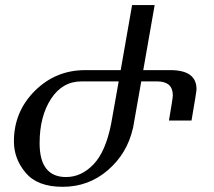

<svg xmlns="http://www.w3.org/2000/svg" viewBox="-20 -718 834 748"><path d="M237.3 -28.3Q296.9 -28.3 344.2 -77.6Q391.6 -127 413.1 -236.3L442.4 -400.9H297.4Q223.1 -400.9 178.7 -332.8Q134.3 -264.6 134.3 -160.2Q134.3 -28.3 237.3 -28.3ZM224.1 9.8Q126 9.8 80.1 -44.7Q34.2 -99.1 34.2 -167Q34.2 -282.7 115.5 -363.8Q196.8 -444.8 312 -444.8H450.2L494.6 -698.2H582.5L538.1 -444.8H643.6Q745.6 -444.8 745.6 -370.6Q745.6 -360.8 726.1 -248.5H638.2Q653.3 -335.9 653.3 -346.7Q653.3 -400.9 591.8 -400.9H530.3L498 -217.8H497.6Q475.6 -120.1 400.4 -55.2Q325.2 9.8 224.1 9.8Z"/></svg>

Font: Kelvinch
Style: Italic
Weight: 400
Italic angle: -10°
Designer: Paul James Miller
Foundry: High-Logic / Made with FontCreator
Version: Version 3.40;July 22, 2017;FontCreator 11.0.0.2388 64-bit